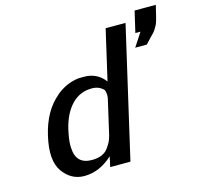

<svg xmlns="http://www.w3.org/2000/svg" viewBox="-108 -854 1013 979"><g transform="rotate(-15 398.5 -364.5)"><path d="M200 -426H199Q253 -471 318 -479Q342 -480 363 -479Q423 -473 458 -425L519 -690H624L465 0H358L365 -30L366 -32Q366 -35 366 -37L370 -54Q301 10 220 10Q151 10 107.5 -51Q64 -112 93 -237Q122 -362 200 -426ZM202 -242 198 -223Q188 -173 191 -145Q195 -59 278 -59Q309 -59 331 -68.5Q353 -78 366 -97Q379 -116 384 -126.5Q389 -137 395 -158L437 -341Q442 -366 433 -387Q409 -412 371 -412Q308 -412 264.5 -367Q221 -322 202 -242ZM639 -555 686 -627H659L685 -739H797Q794 -726 788.5 -704Q783 -682 781.5 -675Q780 -668 775.5 -654.5Q771 -641 768 -636.5Q765 -632 759.5 -622Q754 -612 747.5 -605Q741 -598 731 -588L700 -555Z"/></g></svg>

Font: Coval
Style: Medium Italic
Weight: 500
Foundry: Context Ltd
Version: Version 001.000